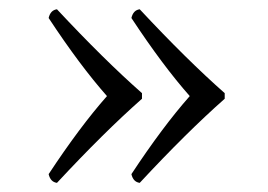

<svg xmlns="http://www.w3.org/2000/svg" viewBox="-20 -424 583 418"><path d="M393.1 -214.8Q334 -147.9 266.1 -44.9Q270 -27.8 284.2 -25.9Q386.2 -135.7 469.2 -209V-221.2Q386.2 -294.4 284.2 -403.8Q270 -401.9 266.1 -384.8Q334 -281.7 393.1 -214.8ZM212.9 -214.8Q153.8 -147.9 85.9 -44.9Q89.8 -27.8 104 -25.9Q206.1 -135.7 289.1 -209V-221.2Q206.1 -294.4 104 -403.8Q89.8 -401.9 85.9 -384.8Q153.8 -281.7 212.9 -214.8Z"/></svg>

Font: Linux Libertine Display
Style: Regular
Weight: 400
Designer: Philipp H. Poll
Foundry: Philipp H. Poll
Version: Version 5.0.9